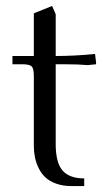

<svg xmlns="http://www.w3.org/2000/svg" viewBox="-20 -628 363 648"><path d="M22 -411.1V-439H94.2V-583L155.8 -607.9L168 -580.1V-439Q230.5 -439 300.8 -445.8L304.2 -418V-411.1L275.9 -408.2Q246.1 -411.1 199.2 -411.1H168V-141.1Q168 -79.6 190.9 -52.7Q213.9 -25.9 264.2 -25.9V0H221.2Q192.4 0 169.9 -8.1Q147.5 -16.1 133.5 -29.1Q119.6 -42 110.6 -60.3Q101.6 -78.6 97.9 -97.2Q94.2 -115.7 94.2 -136.2V-371.1Q94.2 -396 87.2 -403.6Q80.1 -411.1 55.2 -411.1Z"/></svg>

Font: Dihjauti S
Style: Regular
Weight: 400
Designer: T. Christopher White
Version: Version 3.0.0